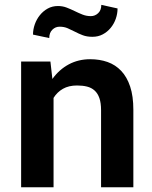

<svg xmlns="http://www.w3.org/2000/svg" viewBox="-20 -787 640 807"><path d="M474.1 -751.5Q474.1 -729.5 466.6 -708Q459 -686.5 445.1 -669.7Q431.2 -652.8 411.9 -642.6Q392.6 -632.3 368.7 -632.3Q345.2 -632.3 327.9 -638.9Q310.5 -645.5 295.2 -653.6Q279.8 -661.6 264.6 -668.2Q249.5 -674.8 230.5 -674.8Q212.9 -674.8 200 -662.1Q187 -649.4 187 -627L118.7 -641.6Q118.7 -663.1 126.2 -684.6Q133.8 -706.1 147.5 -723.1Q161.1 -740.2 180.4 -751Q199.7 -761.7 223.6 -761.7Q243.2 -761.7 260.3 -755.1Q277.3 -748.5 293.7 -740.5Q310.1 -732.4 326.7 -725.8Q343.3 -719.2 361.8 -719.2Q379.4 -719.2 392.6 -731.7Q405.8 -744.1 405.8 -766.6ZM191.9 -528.3 200.2 -455.1Q228.5 -494.6 269 -516.4Q309.6 -538.1 358.9 -538.1Q398.9 -538.1 432.1 -526.4Q465.3 -514.6 489.5 -489Q513.7 -463.4 527.1 -423.1Q540.5 -382.8 540.5 -325.2V0H404.8V-323.2Q404.8 -354.5 397.7 -374.8Q390.6 -395 377.4 -406.7Q364.3 -418.5 345.7 -423.1Q327.1 -427.7 303.7 -427.7Q269 -427.7 244.6 -413.8Q220.2 -399.9 205.1 -375.5V0H68.8V-528.3Z"/></svg>

Font: TypoPRO Roboto Mono
Style: Bold
Weight: 700
Designer: Google
Version: Version 2.000986; 2015; ttfautohint (v1.3)